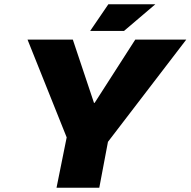

<svg xmlns="http://www.w3.org/2000/svg" viewBox="-20 -887 900 907"><path d="M247 0 295 -238 110 -700H324L424 -401H427L619 -700H860L490 -217L449 0ZM406 -741 492 -867H714L566 -741Z"/></svg>

Font: REM ExtraBold
Style: Italic
Weight: 800
Italic angle: -11°
Designer: Octavio Pardo
Foundry: Ashler Design
Version: Version 1.005;gftools[0.9.28]